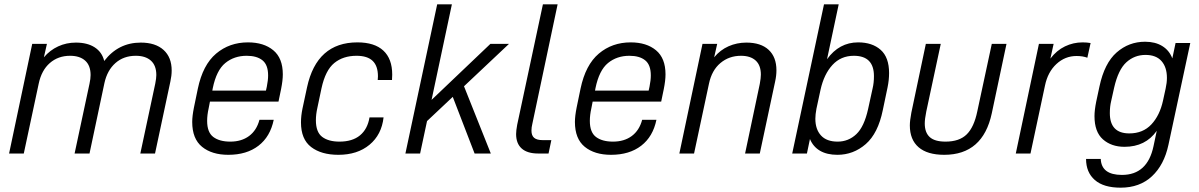

<svg xmlns="http://www.w3.org/2000/svg" viewBox="-20 -710 5545 888"><path d="M129 -507H197L183 -445Q211 -478 249 -495.5Q287 -513 331 -513Q384 -513 418 -491Q452 -469 462 -428Q527 -513 631 -513Q699 -513 736.5 -479Q774 -445 774 -384Q774 -360 768 -333L697 0H629L698 -323Q703 -348 703 -363Q703 -407 678 -429.5Q653 -452 608 -452Q552 -452 514 -418.5Q476 -385 463 -326L394 0H325L394 -323Q399 -346 399 -363Q399 -407 374 -429.5Q349 -452 304 -452Q249 -452 210.5 -418.5Q172 -385 159 -323L90 0H22Z M1288 -366Q1288 -338 1280 -298L1268 -240H951L945 -209Q938 -178 938 -151Q938 -98 966.5 -76.5Q995 -55 1045 -55Q1097 -55 1132 -81Q1167 -107 1180 -156H1246Q1230 -78 1175.5 -36Q1121 6 1036 6Q960 6 914.5 -31Q869 -68 869 -146Q869 -173 877 -213L895 -300Q918 -410 979.5 -462Q1041 -514 1127 -514Q1200 -514 1244 -477.5Q1288 -441 1288 -366ZM1220 -361Q1220 -410 1194 -431Q1168 -452 1121 -452Q1063 -452 1022 -418.5Q981 -385 964 -302L962 -291H1210L1214 -309Q1220 -339 1220 -361Z M1372 -144Q1372 -174 1379 -208L1400 -306Q1445 -514 1633 -514Q1712 -514 1753 -476Q1794 -438 1794 -365Q1794 -348 1793 -340H1727L1728 -357Q1728 -405 1703.5 -428.5Q1679 -452 1629 -452Q1567 -452 1526 -418.5Q1485 -385 1467 -302L1448 -212Q1441 -181 1441 -154Q1441 -99 1470 -77Q1499 -55 1550 -55Q1610 -55 1645 -84Q1680 -113 1689 -167H1754Q1745 -87 1689 -40.5Q1633 6 1545 6Q1466 6 1419 -30Q1372 -66 1372 -144Z M2126 -311 2250 0H2175L2074 -262L1955 -150L1923 0H1855L2002 -690H2070L1976 -248L2248 -507H2334Z M2367 -90Q2367 -106 2372 -133L2491 -690H2559L2442 -137Q2438 -121 2438 -106Q2438 -83 2450.5 -72.5Q2463 -62 2489 -62H2530L2517 0H2469Q2419 0 2393 -23Q2367 -46 2367 -90Z M3058 -366Q3058 -338 3050 -298L3038 -240H2721L2715 -209Q2708 -178 2708 -151Q2708 -98 2736.5 -76.5Q2765 -55 2815 -55Q2867 -55 2902 -81Q2937 -107 2950 -156H3016Q3000 -78 2945.5 -36Q2891 6 2806 6Q2730 6 2684.5 -31Q2639 -68 2639 -146Q2639 -173 2647 -213L2665 -300Q2688 -410 2749.5 -462Q2811 -514 2897 -514Q2970 -514 3014 -477.5Q3058 -441 3058 -366ZM2990 -361Q2990 -410 2964 -431Q2938 -452 2891 -452Q2833 -452 2792 -418.5Q2751 -385 2734 -302L2732 -291H2980L2984 -309Q2990 -339 2990 -361Z M3229 -507H3297L3283 -445Q3311 -479 3349.5 -496Q3388 -513 3432 -513Q3499 -513 3535 -479.5Q3571 -446 3571 -385Q3571 -360 3565 -333L3494 0H3426L3494 -322Q3499 -349 3499 -365Q3499 -408 3475 -430Q3451 -452 3407 -452Q3352 -452 3312 -418.5Q3272 -385 3259 -323L3190 0H3122Z M3726 -67 3712 0H3644L3791 -690H3859L3805 -436Q3861 -514 3949 -514Q4014 -514 4053 -479.5Q4092 -445 4092 -372Q4092 -340 4085 -306L4063 -201Q4041 -93 3984 -43.5Q3927 6 3853 6Q3805 6 3773 -12.5Q3741 -31 3726 -67ZM3995 -206 4016 -302Q4022 -327 4022 -358Q4022 -452 3929 -452Q3869 -452 3830 -409.5Q3791 -367 3775 -295L3756 -207Q3751 -180 3751 -161Q3751 -112 3777 -83.5Q3803 -55 3854 -55Q3904 -55 3940.5 -89.5Q3977 -124 3995 -206Z M4188 -130Q4188 -152 4195 -189L4262 -507H4331L4264 -194Q4257 -159 4257 -139Q4257 -97 4280 -76Q4303 -55 4353 -55Q4417 -55 4451 -88.5Q4485 -122 4500 -195L4567 -507H4635L4567 -186Q4526 6 4347 6Q4269 6 4228.5 -29Q4188 -64 4188 -130Z M4785 -507H4853L4838 -439Q4867 -477 4905.5 -495.5Q4944 -514 4987 -514Q5006 -514 5024 -511L5009 -443Q4988 -451 4959 -451Q4906 -451 4866 -414Q4826 -377 4813 -314L4746 0H4678Z M5003 25H5071Q5074 99 5169 99Q5287 99 5315 -34L5330 -105Q5278 -31 5181 -31Q5120 -31 5081 -65.5Q5042 -100 5042 -173Q5042 -200 5050 -240L5065 -310Q5088 -418 5144.5 -467.5Q5201 -517 5276 -517Q5323 -517 5355.5 -497Q5388 -477 5402 -440L5417 -511H5485L5384 -40Q5364 53 5307.5 105.5Q5251 158 5163 158Q5084 158 5043.5 122.5Q5003 87 5003 25ZM5359 -245 5371 -300Q5377 -327 5377 -350Q5377 -399 5352 -427.5Q5327 -456 5278 -456Q5227 -456 5189.5 -422Q5152 -388 5133 -305L5119 -242Q5113 -217 5113 -187Q5113 -93 5203 -93Q5266 -93 5305 -134.5Q5344 -176 5359 -245Z"/></svg>

Font: D-DIN
Style: DIN-Italic
Weight: 400
Italic angle: -12°
Designer: Charles Nix
Foundry: Datto Inc.
Version: Version 1.00